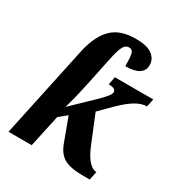

<svg xmlns="http://www.w3.org/2000/svg" viewBox="-181 -896 962 1025"><g transform="rotate(30 300.5 -383.0)"><path d="M470 4Q398 3 361 -19Q324 -41 305 -94L252 -237L204 -198L161 0H18L140 -572Q163 -671 213.5 -720.5Q264 -770 359 -770Q431 -770 462 -745.5Q493 -721 493 -685Q493 -615 383 -615Q383 -662 378.5 -687Q374 -712 351 -712Q328 -712 315.5 -685.5Q303 -659 291 -600L257 -437Q249 -401 240 -361.5Q231 -322 215 -267L347 -394Q378 -425 388.5 -439.5Q399 -454 399 -464Q399 -487 355 -487L364 -536H601L591 -487Q559 -487 523 -466Q487 -445 442 -401L367 -326L434 -162Q453 -115 471 -90.5Q489 -66 504.5 -57Q520 -48 532 -48L521 4Z"/></g></svg>

Font: Noto Serif SemiCondensed
Style: Bold Italic
Weight: 700
Width: 4
Italic angle: -12°
Designer: Monotype Design Team
Foundry: Monotype Imaging Inc.
Version: Version 2.014